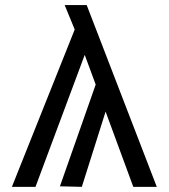

<svg xmlns="http://www.w3.org/2000/svg" viewBox="-20 -726 655 746"><path d="M26.2 0 270.3 -611.3 231.3 -706.2H316.9L589.2 0H497.9L390.3 -292.3L297.9 0L212.8 -2.1L351.8 -397.4L309.2 -512.8L117.9 0Z"/></svg>

Font: FiraCode Nerd Font
Style: Regular
Weight: 400
Designer: Carrois Corporate, Edenspiekermann AG, Nikita Prokopov
Foundry: Carrois Corporate, Edenspiekermann AG, Nikita Prokopov
Version: Version 6.002;Nerd Fonts 2.2.2